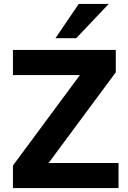

<svg xmlns="http://www.w3.org/2000/svg" viewBox="-20 -960 655 980"><path d="M46 0V-115L388 -577H46V-705H571V-591L228 -128H585V0ZM263 -765 382 -940H535L369 -765Z"/></svg>

Font: Mulish ExtraBold
Style: Regular
Weight: 800
Designer: Vernon Adams
Foundry: Vernon Adams
Version: Version 3.603; ttfautohint (v1.8.3)